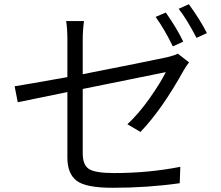

<svg xmlns="http://www.w3.org/2000/svg" viewBox="-20 -851 1040 903"><path d="M841.8 -655.3 793 -632.8Q753.9 -712.9 711.9 -771.5L759.8 -792Q812.5 -716.8 841.8 -655.3ZM369.1 -665V-502Q657.2 -558.6 766.6 -582Q802.7 -590.8 816.4 -598.6L869.1 -557.6Q855.5 -540 844.7 -521.5Q741.2 -335 640.6 -230.5L579.1 -266.6Q631.8 -315.4 682.6 -387.2Q733.4 -459 759.8 -511.7Q673.8 -494.1 369.1 -432.6V-128.9Q369.1 -75.2 398.4 -56.2Q427.7 -37.1 516.6 -37.1Q678.7 -37.1 828.1 -66.4L825.2 10.7Q672.9 32.2 509.8 32.2Q383.8 32.2 340.3 -1Q296.9 -34.2 296.9 -110.4V-418Q244.1 -407.2 163.6 -390.6Q83 -374 63.5 -370.1L48.8 -445.3Q89.8 -451.2 296.9 -488.3V-665Q296.9 -716.8 291 -752H375Q369.1 -708 369.1 -665ZM820.3 -809.6 868.2 -831.1Q920.9 -758.8 953.1 -695.3L904.3 -672.9Q857.4 -762.7 820.3 -809.6Z"/></svg>

Font: Gen Shin Gothic Monospace Normal
Style: Regular
Weight: 350
Designer: [Source Han Sans]
Ryoko NISHIZUKA  (kana & ideographs); Paul D. Hunt (Latin, Greek & Cyrillic); Wenlong ZHANG  (bopomofo
Version: Version 1.002.20150607